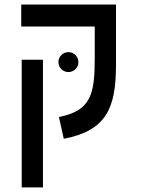

<svg xmlns="http://www.w3.org/2000/svg" viewBox="-20 -606 626 851"><path d="M494.1 -585.9H74.2V-488.3H399.9V-351.1C399.9 -190.9 385.3 -115.7 241.2 -87.4L262.7 9.3C450.7 -27.3 494.1 -125.5 494.1 -318.4ZM170.4 224.6V-341.3H76.2V224.6ZM283.2 -286.6C307.6 -286.6 327.6 -306.2 327.6 -330.6C327.6 -355 307.6 -375 283.2 -375C258.8 -375 238.8 -355 238.8 -330.6C238.8 -306.2 258.8 -286.6 283.2 -286.6Z"/></svg>

Font: Cascadia Mono NF
Style: Regular
Weight: 400
Monospace: yes
Designer: Aaron Bell
Foundry: Saja Typeworks
Version: Version 2404.023